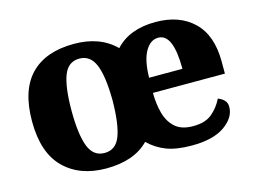

<svg xmlns="http://www.w3.org/2000/svg" viewBox="-81 -688 1110 835"><g transform="rotate(-15 474.0 -270.0)"><path d="M304 10Q185 10 114.5 -60Q44 -130 44 -271Q44 -411 111.5 -480.5Q179 -550 307 -550Q424 -550 493 -481Q556 -550 674 -550Q781 -550 844.5 -489Q908 -428 908 -309V-255H584Q584 -206 595.5 -163.5Q607 -121 635.5 -95.5Q664 -70 716 -70Q771 -70 801.5 -95.5Q832 -121 850 -158Q867 -152 878 -140.5Q889 -129 889 -111Q889 -63 837.5 -26.5Q786 10 689 10Q620 10 575.5 -7Q531 -24 496 -58Q430 10 304 10ZM314 -57Q365 -57 385 -110Q405 -163 406 -270Q405 -379 383.5 -430.5Q362 -482 313 -482Q262 -482 242 -429Q222 -376 222 -271Q222 -166 242.5 -111.5Q263 -57 314 -57ZM735 -323Q735 -481 668 -481Q632 -481 609 -440.5Q586 -400 585 -323Z"/></g></svg>

Font: Noto Serif Devanagari ExtraBold
Style: Regular
Weight: 800
Designer: Universal Thirst, Indian Type Foundry and the Monotype Design Team
Foundry: Monotype Imaging Inc.
Version: Version 2.004; ttfautohint (v1.8.4.7-5d5b)